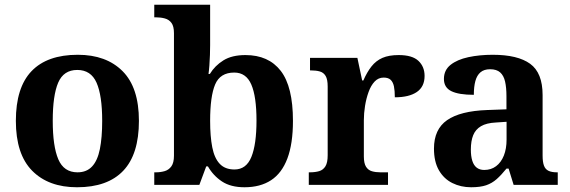

<svg xmlns="http://www.w3.org/2000/svg" viewBox="-20 -780 2406 810"><path d="M304.9 10Q184.8 10 115.8 -59.6Q46.9 -129.2 46.9 -270.2Q46.9 -410.7 113 -479.8Q179.2 -548.9 308.1 -548.9Q428.2 -548.9 497.1 -479.8Q566.1 -410.7 566.1 -270.2Q566.1 -129.2 499.9 -59.6Q433.8 10 304.9 10ZM307 -53Q345.4 -53 368.4 -77.7Q391.5 -102.3 401.3 -150.9Q411.1 -199.6 411.1 -270.2Q411.1 -377.5 387.3 -431.2Q363.5 -484.9 305.9 -484.9Q248.4 -484.9 225.4 -431.2Q202.5 -377.5 202.5 -270.3Q202.5 -163.1 225.9 -108.1Q249.4 -53 307 -53Z M1011.6 10Q953.3 10 916.4 -14.5Q879.5 -39 857.2 -78H850L821 0H630.8V-53H637.6Q657.2 -53 674.5 -58Q691.9 -63 702.9 -78.1Q713.9 -93.2 713.9 -123.3V-640.1Q713.9 -669 703.5 -683.2Q693.2 -697.4 675.4 -702.2Q657.7 -707 636.5 -707H630.8V-760H866.5V-589.3Q866.5 -571.8 865.7 -548.4Q864.9 -525.1 863.3 -503.5Q861.7 -481.9 859.6 -468H865.3Q886.6 -503 922.6 -525.4Q958.6 -547.7 1015.5 -547.7Q1112.8 -547.7 1164.4 -481.1Q1215.9 -414.5 1215.9 -270.2Q1215.9 -173.8 1192.4 -111.5Q1168.9 -49.2 1123.4 -19.6Q1077.9 10 1011.6 10ZM969.2 -65Q1019.1 -65 1040.6 -118.2Q1062.1 -171.4 1062.1 -271.2Q1062.1 -372.9 1040.2 -423.4Q1018.4 -473.9 968.2 -473.9Q908.8 -473.9 887.6 -423.7Q866.5 -373.5 866.5 -270.3Q866.5 -204.4 875.5 -158.6Q884.5 -112.7 907 -88.9Q929.4 -65 969.2 -65Z M1282.7 0V-53H1286.8Q1309.8 -53 1326.6 -58Q1343.3 -63 1352.9 -78.5Q1362.4 -94 1362.4 -125V-415Q1362.4 -445 1353.8 -459.5Q1345.2 -474 1329.3 -478.5Q1313.5 -483 1291.5 -483H1287.9V-536H1487.7L1507.9 -440.5H1512.9Q1528.2 -475.7 1547.2 -499.8Q1566.3 -524 1593.6 -535.9Q1620.9 -547.7 1662 -547.7Q1719.4 -547.7 1745.3 -523.2Q1771.2 -498.7 1771.2 -459.7Q1771.2 -414.2 1738.4 -391.8Q1705.6 -369.5 1645.7 -369.5Q1645.7 -397.5 1641.9 -415.7Q1638 -433.8 1628 -443.3Q1617.9 -452.7 1598.5 -452.7Q1576.3 -452.7 1560.5 -436Q1544.7 -419.2 1534.9 -391.8Q1525 -364.5 1520 -333.2Q1515 -302 1515 -273V-120Q1515 -91 1524.2 -76.5Q1533.4 -62 1549.3 -57.5Q1565.2 -53 1584.8 -53H1616.9V0Z M1967.5 10Q1924.1 10 1888.3 -7.8Q1852.5 -25.6 1831.6 -61.8Q1810.8 -98 1810.8 -153.1Q1810.8 -234.6 1866.3 -273.2Q1921.9 -311.7 2035 -315.8L2116.6 -318.8V-374.2Q2116.6 -410.7 2110.8 -435.9Q2105.1 -461.1 2090.1 -474.5Q2075 -487.9 2047.5 -487.9Q2022.1 -487.9 2007 -475Q1992 -462.2 1985.5 -438.3Q1979 -414.4 1979 -380Q1915.5 -380 1884.1 -395.4Q1852.8 -410.8 1852.8 -446.9Q1852.8 -484.1 1880.8 -506.4Q1908.9 -528.7 1955.8 -538.8Q2002.8 -548.9 2058.9 -548.9Q2164.2 -548.9 2216.7 -510.8Q2269.1 -472.6 2269.1 -379.1V-123.9Q2269.1 -96.4 2274.9 -81.1Q2280.6 -65.8 2294 -59.4Q2307.4 -53 2329.4 -53H2333V0H2146.9L2125.7 -68.6H2116.6Q2095 -41.8 2075.3 -24.3Q2055.6 -6.9 2030.8 1.6Q2006 10 1967.5 10ZM2022.9 -63Q2051.8 -63 2072.9 -78.9Q2094 -94.7 2105.6 -123.6Q2117.1 -152.5 2117.1 -191V-266.2L2072.2 -263.2Q2032.1 -261.2 2009.2 -247.6Q1986.2 -234.1 1976.3 -209.6Q1966.4 -185.1 1966.4 -149.1Q1966.4 -121 1972.5 -101.6Q1978.6 -82.3 1991.2 -72.7Q2003.9 -63 2022.9 -63Z"/></svg>

Font: Noto Serif Sinhala
Style: Regular
Weight: 400
Designer: Jelle Bosma - Monotype Design Team
Foundry: Monotype Imaging Inc.
Version: Version 2.006